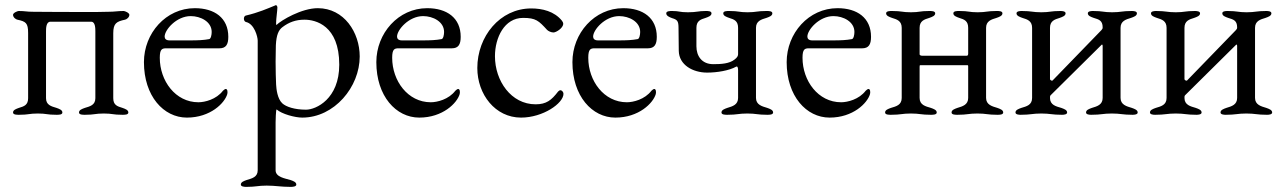

<svg xmlns="http://www.w3.org/2000/svg" viewBox="-20 -446 5019 751"><path d="M337 -361C353 -361 353 -334 353 -323V-62C353 -35 332 -30 312 -24C301 -20 289 -16 289 -6C289 3 304 3 312 3C351 3 351 -2 386 -2C421 -2 420 3 459 3C468 3 482 3 482 -6C482 -16 470 -20 459 -24C439 -30 423 -35 423 -62V-316C423 -355 436 -362 469 -369C475 -370 486 -378 486 -388C486 -396 468 -403 464 -403C439 -403 429 -400 406 -400C384 -399 344 -399 300 -399C211 -399 109 -400 107 -400C84 -400 78 -403 53 -403C49 -403 31 -396 31 -388C31 -378 42 -370 48 -369C81 -362 90 -356 90 -317V-62C90 -35 74 -30 54 -24C43 -20 31 -16 31 -6C31 3 46 3 54 3C93 3 93 -2 128 -2C163 -2 162 3 201 3C210 3 224 3 224 -6C224 -16 212 -20 201 -24C181 -30 160 -35 160 -62V-323C160 -334 160 -361 177 -361Z M726 -383C765 -383 808 -361 808 -321C808 -310 805 -294 798 -293C777 -289 754 -288 725 -288H643C629 -288 624 -295 624 -303C624 -329 670 -383 726 -383ZM742 -414C629 -414 543 -316 543 -203C543 -70 620 14 711 14C803 14 859 -43 869 -78C871 -86 870 -98 863 -98C860 -98 855 -94 852 -91C826 -57 781 -46 756 -46C666 -46 605 -130 605 -220C605 -254 614 -257 630 -257H838C864 -257 873 -272 873 -302C873 -376 819 -414 742 -414Z M1177 -17C1133 -17 1099 -28 1084 -42C1065 -60 1061 -97 1060 -115C1059 -136 1058 -171 1058 -205C1058 -229 1059 -252 1059 -269C1061 -310 1070 -329 1085 -340C1110 -359 1137 -369 1171 -369C1214 -369 1307 -347 1307 -193C1307 -59 1216 -17 1177 -17ZM988 220C988 247 965 252 945 258C934 262 922 266 922 276C922 284 936 285 943 285C982 285 988 280 1023 280C1058 280 1078 285 1117 285C1125 285 1139 284 1139 276C1139 266 1127 262 1116 258C1096 252 1058 247 1058 220V33C1058 27 1059 -18 1062 -18C1082 0 1134 14 1162 14C1288 14 1387 -106 1387 -225C1387 -319 1326 -414 1223 -414C1160 -414 1080 -367 1061 -348C1060 -349 1060 -353 1060 -357C1060 -373 1065 -405 1065 -417C1065 -421 1062 -426 1059 -426C1058 -426 1058 -425 1057 -425C1025 -412 992 -397 941 -385C937 -384 934 -379 934 -373C934 -367 937 -361 942 -360C975 -353 988 -302 988 -287Z M1635 -383C1674 -383 1717 -361 1717 -321C1717 -310 1714 -294 1707 -293C1686 -289 1663 -288 1634 -288H1552C1538 -288 1533 -295 1533 -303C1533 -329 1579 -383 1635 -383ZM1651 -414C1538 -414 1452 -316 1452 -203C1452 -70 1529 14 1620 14C1712 14 1768 -43 1778 -78C1780 -86 1779 -98 1772 -98C1769 -98 1764 -94 1761 -91C1735 -57 1690 -46 1665 -46C1575 -46 1514 -130 1514 -220C1514 -254 1523 -257 1539 -257H1747C1773 -257 1782 -272 1782 -302C1782 -376 1728 -414 1651 -414Z M2145 -319C2155 -319 2183 -336 2183 -353C2183 -357 2181 -361 2178 -365C2148 -402 2101 -413 2058 -413C1935 -413 1847 -303 1847 -180C1847 -77 1917 14 2018 14C2104 14 2184 -42 2184 -79C2184 -86 2178 -93 2172 -93C2169 -93 2166 -91 2163 -88C2137 -54 2117 -38 2075 -38C1979 -38 1916 -130 1916 -226C1916 -299 1953 -376 2026 -376C2076 -376 2087 -365 2120 -329C2125 -324 2136 -319 2145 -319Z M2402 -383C2441 -383 2484 -361 2484 -321C2484 -310 2481 -294 2474 -293C2453 -289 2430 -288 2401 -288H2319C2305 -288 2300 -295 2300 -303C2300 -329 2346 -383 2402 -383ZM2418 -414C2305 -414 2219 -316 2219 -203C2219 -70 2296 14 2387 14C2479 14 2535 -43 2545 -78C2547 -86 2546 -98 2539 -98C2536 -98 2531 -94 2528 -91C2502 -57 2457 -46 2432 -46C2342 -46 2281 -130 2281 -220C2281 -254 2290 -257 2306 -257H2514C2540 -257 2549 -272 2549 -302C2549 -376 2495 -414 2418 -414Z M2635 -247C2636 -192 2690 -162 2746 -162C2785 -162 2832 -170 2859 -185C2864 -188 2867 -183 2867 -172V-63C2867 -36 2845 -30 2825 -24C2814 -20 2802 -16 2802 -6C2802 3 2817 3 2825 3C2864 3 2868 -2 2903 -2C2938 -2 2942 3 2981 3C2989 3 3004 3 3004 -6C3004 -16 2992 -20 2981 -24C2961 -30 2937 -36 2937 -63V-337C2937 -364 2958 -370 2978 -376C2989 -380 3001 -384 3001 -394C3001 -403 2987 -403 2978 -403C2939 -403 2939 -398 2904 -398C2869 -398 2871 -403 2832 -403C2823 -403 2809 -403 2809 -394C2809 -384 2821 -380 2832 -376C2852 -370 2867 -364 2867 -337V-234C2867 -228 2864 -221 2853 -213C2833 -197 2801 -195 2770 -195C2725 -195 2704 -227 2704 -265V-337C2704 -364 2720 -370 2740 -376C2751 -380 2763 -384 2763 -394C2763 -403 2749 -403 2740 -403C2710 -403 2706 -398 2671 -398C2636 -398 2639 -403 2609 -403C2601 -403 2586 -403 2586 -394C2586 -384 2598 -379 2609 -375C2629 -369 2634 -364 2634 -337Z M3240 -383C3279 -383 3322 -361 3322 -321C3322 -310 3319 -294 3312 -293C3291 -289 3268 -288 3239 -288H3157C3143 -288 3138 -295 3138 -303C3138 -329 3184 -383 3240 -383ZM3256 -414C3143 -414 3057 -316 3057 -203C3057 -70 3134 14 3225 14C3317 14 3373 -43 3383 -78C3385 -86 3384 -98 3377 -98C3374 -98 3369 -94 3366 -91C3340 -57 3295 -46 3270 -46C3180 -46 3119 -130 3119 -220C3119 -254 3128 -257 3144 -257H3352C3378 -257 3387 -272 3387 -302C3387 -376 3333 -414 3256 -414Z M3767 -337V-236C3767 -230 3764 -228 3762 -228H3587C3584 -228 3577 -229 3577 -234V-337C3577 -364 3595 -370 3615 -376C3626 -380 3638 -384 3638 -394C3638 -403 3623 -403 3615 -403C3576 -403 3578 -398 3543 -398C3508 -398 3508 -403 3469 -403C3461 -403 3446 -403 3446 -394C3446 -384 3458 -380 3469 -376C3489 -370 3507 -364 3507 -337V-63C3507 -35 3485 -30 3465 -24C3454 -20 3442 -16 3442 -6C3442 3 3457 3 3465 3C3504 3 3508 -2 3543 -2C3578 -2 3582 3 3621 3C3629 3 3644 3 3644 -6C3644 -16 3632 -20 3621 -24C3601 -30 3577 -35 3577 -63V-184C3577 -189 3577 -191 3580 -191H3763C3766 -191 3767 -191 3767 -186V-63C3767 -36 3745 -30 3725 -24C3714 -20 3702 -16 3702 -6C3702 3 3717 3 3725 3C3764 3 3768 -2 3803 -2C3838 -2 3842 3 3881 3C3889 3 3904 3 3904 -6C3904 -16 3892 -20 3881 -24C3861 -30 3837 -36 3837 -63V-337C3837 -364 3858 -370 3878 -376C3889 -380 3901 -384 3901 -394C3901 -403 3887 -403 3878 -403C3839 -403 3839 -398 3804 -398C3769 -398 3771 -403 3732 -403C3723 -403 3709 -403 3709 -394C3709 -384 3721 -380 3732 -376C3752 -370 3767 -364 3767 -337Z M4293 -339C4293 -332 4291 -333 4288 -328L4097 -131C4095 -129 4087 -132 4087 -137V-337C4087 -364 4105 -370 4125 -376C4136 -380 4148 -384 4148 -394C4148 -402 4135 -403 4128 -403C4088 -403 4088 -398 4053 -398C4018 -398 4016 -403 3976 -403C3969 -403 3956 -402 3956 -394C3956 -384 3968 -380 3979 -376C3999 -370 4017 -364 4017 -337V-63C4017 -35 3995 -30 3975 -24C3964 -20 3952 -16 3952 -6C3952 2 3965 3 3972 3C4012 3 4018 -2 4053 -2C4088 -2 4094 3 4134 3C4141 3 4154 2 4154 -6C4154 -16 4142 -20 4131 -24C4111 -30 4087 -35 4087 -63C4087 -69 4087 -71 4090 -74L4289 -271C4291 -273 4293 -271 4293 -266V-63C4293 -36 4271 -30 4251 -24C4240 -20 4228 -16 4228 -6C4228 2 4241 3 4248 3C4288 3 4294 -2 4329 -2C4364 -2 4370 3 4410 3C4417 3 4430 2 4430 -6C4430 -16 4418 -20 4407 -24C4387 -30 4363 -36 4363 -63V-337C4363 -364 4384 -370 4404 -376C4415 -380 4427 -384 4427 -394C4427 -402 4415 -403 4407 -403C4367 -403 4365 -398 4330 -398C4295 -398 4295 -403 4255 -403C4247 -403 4235 -402 4235 -394C4235 -384 4247 -380 4258 -376C4278 -370 4293 -366 4293 -339Z M4819 -339C4819 -332 4817 -333 4814 -328L4623 -131C4621 -129 4613 -132 4613 -137V-337C4613 -364 4631 -370 4651 -376C4662 -380 4674 -384 4674 -394C4674 -402 4661 -403 4654 -403C4614 -403 4614 -398 4579 -398C4544 -398 4542 -403 4502 -403C4495 -403 4482 -402 4482 -394C4482 -384 4494 -380 4505 -376C4525 -370 4543 -364 4543 -337V-63C4543 -35 4521 -30 4501 -24C4490 -20 4478 -16 4478 -6C4478 2 4491 3 4498 3C4538 3 4544 -2 4579 -2C4614 -2 4620 3 4660 3C4667 3 4680 2 4680 -6C4680 -16 4668 -20 4657 -24C4637 -30 4613 -35 4613 -63C4613 -69 4613 -71 4616 -74L4815 -271C4817 -273 4819 -271 4819 -266V-63C4819 -36 4797 -30 4777 -24C4766 -20 4754 -16 4754 -6C4754 2 4767 3 4774 3C4814 3 4820 -2 4855 -2C4890 -2 4896 3 4936 3C4943 3 4956 2 4956 -6C4956 -16 4944 -20 4933 -24C4913 -30 4889 -36 4889 -63V-337C4889 -364 4910 -370 4930 -376C4941 -380 4953 -384 4953 -394C4953 -402 4941 -403 4933 -403C4893 -403 4891 -398 4856 -398C4821 -398 4821 -403 4781 -403C4773 -403 4761 -402 4761 -394C4761 -384 4773 -380 4784 -376C4804 -370 4819 -366 4819 -339Z"/></svg>

Font: EB Garamond 12
Style: Regular
Weight: 400
Version: Version 0.016+